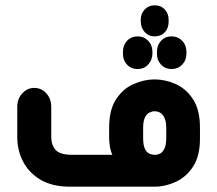

<svg xmlns="http://www.w3.org/2000/svg" viewBox="-20 -703 816 723"><path d="M510 -628Q510 -652 525 -667.5Q540 -683 562 -683Q586 -683 600.5 -667.5Q615 -652 615 -628V-621Q615 -597 600.5 -581.5Q586 -566 562 -566Q540 -566 525.5 -581.5Q511 -597 510 -621ZM498 -443Q474 -443 458.5 -459.5Q443 -476 443 -500V-508Q443 -533 458.5 -549.5Q474 -566 498 -566Q522 -566 538 -549.5Q554 -533 554 -508V-500Q553 -476 537.5 -459.5Q522 -443 498 -443ZM626 -443Q602 -443 586.5 -459.5Q571 -476 571 -500V-508Q571 -533 586.5 -549.5Q602 -566 626 -566Q650 -566 666 -549.5Q682 -533 682 -508V-500Q682 -476 666 -459.5Q650 -443 626 -443ZM562 0H243Q177 0 133 -26Q89 -52 67 -94.5Q45 -137 45 -187V-300Q45 -331 64 -351.5Q83 -372 109 -372Q136 -372 154.5 -351.5Q173 -331 173 -300V-187Q173 -158 189 -139Q205 -120 253 -120H403Q396 -136 393.5 -153Q391 -170 391 -181V-223Q391 -289 417 -329Q443 -369 483 -386.5Q523 -404 562 -404Q602 -404 641.5 -386.5Q681 -369 707 -329Q733 -289 733 -223V-181Q733 -115 707 -75.5Q681 -36 641.5 -18Q602 0 562 0ZM562 -120Q573 -120 582.5 -124.5Q592 -129 599 -143Q606 -157 606 -183V-221Q606 -246 599 -260Q592 -274 582.5 -279Q573 -284 562 -284Q553 -284 542.5 -279Q532 -274 525.5 -260Q519 -246 519 -221V-183Q519 -157 525.5 -143Q532 -129 542.5 -124.5Q553 -120 562 -120Z"/></svg>

Font: Beiruti ExtraBold
Style: Regular
Weight: 800
Designer: Arlette Boutros
Foundry: Boutros
Version: Version 1.41